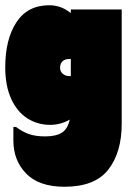

<svg xmlns="http://www.w3.org/2000/svg" viewBox="-20 -566 509 732"><path d="M444 -530V-94Q444 15 393 80.5Q342 146 226 146Q129 146 80 96Q31 46 31 -30V-82H41Q65 -64 90 -55Q115 -46 152 -46Q193 -46 215.5 -60Q238 -74 246 -110Q211 -90 171 -90Q123 -90 84 -115Q45 -140 22.5 -189.5Q0 -239 0 -309Q0 -416 42.5 -481Q85 -546 168 -546Q213 -546 250 -516V-530ZM243 -276H250V-341H243Q228 -341 218.5 -332.5Q209 -324 209 -307Q209 -294 219 -285Q229 -276 243 -276Z"/></svg>

Font: FFF_tuoi-tre Text
Style: Regular
Weight: 700
Designer: bBox Type GmbH
Foundry: bBox Type GmbH
Version: Version 1.001